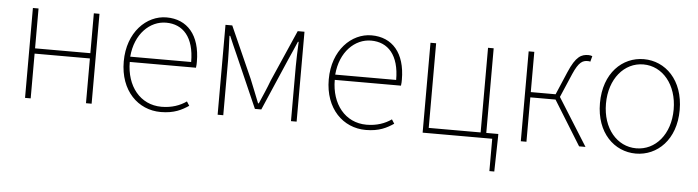

<svg xmlns="http://www.w3.org/2000/svg" viewBox="-44 -668 3697 1017"><g transform="rotate(5 1805.0 -159.0)"><path d="M96 0H126V-238H420V0H450V-478H420V-266H126V-478H96Z M818 12C890 12 930 -10 966 -34L952 -56C918 -32 874 -16 820 -16C706 -16 632 -110 632 -238H984C986 -250 986 -260 986 -270C986 -412 916 -490 806 -490C700 -490 600 -394 600 -238C600 -82 698 12 818 12ZM632 -266C642 -388 720 -462 806 -462C896 -462 956 -398 956 -266Z M1120 0H1150V-292C1150 -327 1148 -376 1146 -422H1150C1164 -388 1178 -358 1192 -326L1314 -48H1348L1468 -326C1482 -358 1496 -388 1510 -422H1514C1512 -376 1510 -327 1510 -292V0H1540V-478H1504L1384 -204C1369 -163 1350 -121 1332 -79H1328C1312 -121 1294 -163 1278 -204L1156 -478H1120Z M1908 12C1980 12 2020 -10 2056 -34L2042 -56C2008 -32 1964 -16 1910 -16C1796 -16 1722 -110 1722 -238H2074C2076 -250 2076 -260 2076 -270C2076 -412 2006 -490 1896 -490C1790 -490 1690 -394 1690 -238C1690 -82 1788 12 1908 12ZM1722 -266C1732 -388 1810 -462 1896 -462C1986 -462 2046 -398 2046 -266Z M2580 172H2606L2610 -12V-28H2546V-478H2516V-28H2240V-478H2210V0H2580Z M2732 0H2762V-236H2896L3042 0H3076L2918 -252L2972 -378C3001 -445 3022 -454 3048 -454C3055 -454 3056 -454 3062 -452L3070 -482C3066 -484 3057 -486 3050 -486C3012 -486 2983 -473 2946 -386L2894 -264H2762V-478H2732Z M3344 12C3458 12 3556 -80 3556 -238C3556 -398 3458 -490 3344 -490C3230 -490 3132 -398 3132 -238C3132 -80 3230 12 3344 12ZM3344 -16C3242 -16 3164 -106 3164 -238C3164 -370 3242 -462 3344 -462C3446 -462 3524 -370 3524 -238C3524 -106 3446 -16 3344 -16Z"/></g></svg>

Font: Source Sans Pro ExtraLight
Style: Regular
Weight: 200
Designer: Paul D. Hunt
Foundry: Adobe Systems Incorporated
Version: Version 3.006;hotconv 1.0.111;makeotfexe 2.5.65597